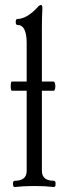

<svg xmlns="http://www.w3.org/2000/svg" viewBox="-20 -746 260 770"><path d="M39 4Q32 4 32 -8.5Q32 -21 39 -21Q87 -21 87 -61V-382H28Q23 -382 23 -400.5Q23 -419 28 -419H87V-573Q87 -646 50 -646Q43 -646 43 -658Q43 -670 50 -670Q86 -670 129 -715Q137 -726 145 -726Q150 -726 150 -712Q148 -680 148 -636V-419H194Q199 -419 201 -409.5Q203 -400 201 -391Q199 -382 195 -382H148V-61Q148 -21 196 -21Q203 -21 203 -8.5Q203 4 196 4Q161 0 118 0Q74 0 39 4Z"/></svg>

Font: Junicode Cond Light
Style: Regular
Weight: 300
Width: 3
Designer: Peter S. Baker
Version: Version 2.201